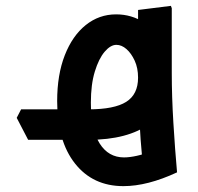

<svg xmlns="http://www.w3.org/2000/svg" viewBox="-20 -477 675 655"><path d="M76 0 37 -75 52 -104H186V0ZM401 158Q297 158 236 81Q175 4 175 -132Q175 -222 201 -288.5Q227 -355 272.5 -391.5Q318 -428 376 -428Q429 -428 472 -400Q515 -372 540.5 -323.5Q566 -275 566 -213Q566 -110 491 -55Q416 0 282 0H232V-104H282Q370 -104 410.5 -129.5Q451 -155 451 -212Q451 -245 439.5 -270Q428 -295 411.5 -309.5Q395 -324 377 -324Q357 -324 337 -300.5Q317 -277 303.5 -233Q290 -189 290 -127Q290 -35 320 12.5Q350 60 403 60Q422 60 447 54.5Q472 49 498 38L466 73Q459 1 455 -78Q451 -157 451 -227V-443L563 -457L566 -449V-227Q566 -148 571.5 -57.5Q577 33 584 111Q483 158 401 158ZM121 0V-104H232V0ZM121 0Q110 0 105.5 -15.5Q101 -31 101 -53Q101 -76 105.5 -90Q110 -104 121 -104Z"/></svg>

Font: Fustat
Style: Bold
Weight: 700
Designer: Mohamed Gaber, Khaled Hosny, Laura Garcia Mut
Foundry: Kief Type Foundry, Alif Type Foundry, Hard Type Foundry
Version: Version 1.007